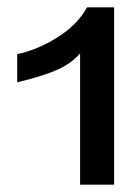

<svg xmlns="http://www.w3.org/2000/svg" viewBox="-20 -848 373 525"><path d="M199 -702Q175 -674 135 -656.5Q95 -639 27 -623V-700Q81 -711 136.5 -745.5Q192 -780 218 -828H292V-343H199Z"/></svg>

Font: Moderustic Med
Style: Regular
Weight: 500
Designer: Tural Alisoy
Foundry: TAFT Foundry
Version: Version 2.110